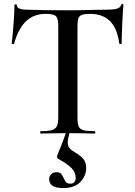

<svg xmlns="http://www.w3.org/2000/svg" viewBox="-20 -674 680 969"><path d="M603 -650Q600 -619 597 -556Q594 -493 594 -454Q594 -452 588.5 -452Q583 -452 582 -454Q572 -531 535 -567.5Q498 -604 435 -604Q407 -604 393.5 -599Q380 -594 375.5 -581.5Q371 -569 371 -542V-81Q371 -50 377 -36Q383 -22 401 -17Q419 -12 458 -12Q461 -12 461 -6Q461 0 458 0Q425 0 406 -1L330 -2Q322 30 322 45Q322 62 330.5 73Q339 84 360 96Q386 111 400.5 128.5Q415 146 415 173Q415 213 386 244Q357 275 299 275Q228 275 228 230Q228 216 238.5 205.5Q249 195 264 195Q281 195 288 202.5Q295 210 301 224Q307 239 313.5 246Q320 253 336 253Q348 253 355 245.5Q362 238 362 224Q362 198 343.5 177Q325 156 278 130Q273 128 270.5 125Q268 122 268 118Q268 111 272 102Q289 62 299 34.5Q309 7 312 -2L239 -1Q220 0 185 0Q183 0 183 -6Q183 -12 185 -12Q224 -12 242 -17.5Q260 -23 267 -37Q274 -51 274 -81V-544Q274 -581 262 -592.5Q250 -604 211 -604Q150 -604 111 -566.5Q72 -529 51 -453Q50 -451 44.5 -451.5Q39 -452 39 -454Q43 -484 48 -548.5Q53 -613 53 -647Q53 -652 59 -652Q65 -652 65 -647Q65 -625 120 -625Q206 -622 321 -622Q381 -622 447 -624L514 -625Q552 -625 569.5 -630Q587 -635 592 -650Q593 -654 598 -654Q603 -654 603 -650Z"/></svg>

Font: Cormorant Garamond SemiBold
Style: Regular
Weight: 600
Designer: Christian Thalmann (Catharsis Fonts)
Version: Version 3.000